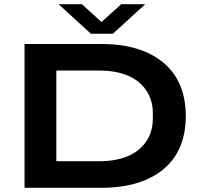

<svg xmlns="http://www.w3.org/2000/svg" viewBox="-20 -897 974 917"><path d="M259.8 -877H371.1L464.8 -792L559.1 -877H673.8L519 -735.8H414.1ZM97.2 0V-687H462.9Q653.3 -687 760.3 -597.7Q867.2 -508.3 867.2 -342.8Q867.2 -177.2 760.3 -88.6Q653.3 0 462.9 0ZM249 -127H455.1Q529.8 -127 586.4 -149.4Q643.1 -171.9 676.5 -218.8Q710 -265.6 710 -332V-355Q710 -421.4 676.5 -468.3Q643.1 -515.1 586.4 -537.6Q529.8 -560.1 455.1 -560.1H249Z"/></svg>

Font: Archivo Expanded SemiBold
Style: Regular
Weight: 600
Width: 7
Designer: Hector Gatti
Foundry: Omnibus-Type
Version: Version 2.001